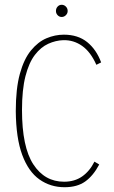

<svg xmlns="http://www.w3.org/2000/svg" viewBox="-20 -773 478 803"><path d="M250 10Q191 10 145 -22.5Q99 -55 73 -125Q47 -195 46 -308Q46 -402 63 -464Q80 -526 109.5 -562Q139 -598 174.5 -613Q210 -628 247 -628Q306 -628 344.5 -597Q383 -566 403 -512L383 -502Q359 -556 323.5 -581Q288 -606 245 -605Q213 -604 182 -590Q151 -576 126 -543.5Q101 -511 86.5 -454.5Q72 -398 72 -313Q72 -158 119.5 -85.5Q167 -13 248 -13Q292 -13 323.5 -35Q355 -57 375 -97L395 -85Q370 -38 336.5 -14Q303 10 250 10ZM238 -702Q228 -702 221 -709.5Q214 -717 214 -727Q214 -738 221 -745.5Q228 -753 238 -753Q248 -753 255.5 -745.5Q263 -738 263 -727Q263 -717 255.5 -709.5Q248 -702 238 -702Z"/></svg>

Font: Inconsolata SemiCondensed ExtraLight
Style: Regular
Weight: 200
Width: 4
Monospace: yes
Designer: Raph Levien, Cyreal, Brenton Simpson
Foundry: Raph Levien, Cyreal, Google
Version: Version 3.100; ttfautohint (v1.8.4.7-5d5b)